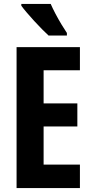

<svg xmlns="http://www.w3.org/2000/svg" viewBox="-20 -953 467 973"><path d="M385 0H64V-714H385V-597H201V-429H372V-312H201V-119H385ZM237 -933Q246 -912 261 -883.5Q276 -855 292 -828.5Q308 -802 319 -786V-773H226Q213 -785 193.5 -804.5Q174 -824 153.5 -846.5Q133 -869 115.5 -889.5Q98 -910 88 -924V-933Z"/></svg>

Font: Noto Sans Thai ExtCond
Style: Bold
Weight: 700
Width: 2
Designer: Monotype Design Team
Foundry: Monotype Imaging Inc.
Version: Version 2.002; ttfautohint (v1.8.4.7-5d5b)